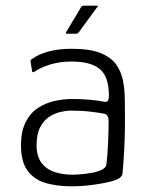

<svg xmlns="http://www.w3.org/2000/svg" viewBox="-20 -649 524 677"><path d="M232 8Q184 8 143.5 -3Q103 -14 78.5 -45.5Q54 -77 54 -136Q54 -186 70.5 -218.5Q87 -251 114 -268.5Q141 -286 173 -293Q205 -300 235 -300Q267 -300 299 -297Q331 -294 349 -290Q364 -287 364 -312Q364 -378 332.5 -405Q301 -432 232 -432Q192 -432 158.5 -422Q125 -412 103 -397Q99 -394 96 -394.5Q93 -395 93 -399L88 -431Q87 -436 88.5 -437.5Q90 -439 93 -441Q116 -458 151.5 -467.5Q187 -477 232 -477Q296 -477 333 -462.5Q370 -448 388.5 -423Q407 -398 413.5 -365.5Q420 -333 420 -297Q421 -246 420.5 -203.5Q420 -161 418 -120.5Q416 -80 412 -37Q411 -31 406.5 -25.5Q402 -20 387 -14Q373 -9 353.5 -5Q334 -1 313 2Q292 5 271.5 6.5Q251 8 232 8ZM236 -33Q246 -33 264.5 -34.5Q283 -36 303 -39.5Q323 -43 338 -50Q353 -57 355 -68Q359 -99 361 -142.5Q363 -186 363 -223Q363 -244 348 -248Q333 -251 301 -255Q269 -259 230 -259Q213 -259 192 -254Q171 -249 152 -236Q133 -223 121 -199Q109 -175 109 -136Q109 -99 125.5 -76Q142 -53 171 -43Q200 -33 236 -33ZM217 -530Q212 -530 212 -532Q212 -534 214 -537L266 -624Q268 -629 277 -629H321Q324 -629 325 -627.5Q326 -626 322 -623L257 -534Q255 -532 253 -531Q251 -530 247 -530Z"/></svg>

Font: Glory Thin Light
Style: Regular
Weight: 300
Version: Version 1.011